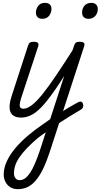

<svg xmlns="http://www.w3.org/2000/svg" viewBox="-20 -808 706 1347"><path d="M130 17Q95 17 75.5 4Q56 -9 50.5 -30.5Q45 -52 48.5 -78.5Q52 -105 61 -132L177 -489Q183 -505 191 -510Q199 -515 215 -515Q239 -515 246 -507Q253 -499 248 -483L133 -134Q116 -84 118.5 -64.5Q121 -45 146 -45Q159 -45 164.5 -35.5Q170 -26 168.5 -14Q167 -2 157.5 7.5Q148 17 130 17ZM276 -676Q257 -676 244.5 -687Q232 -698 232 -720Q232 -745 248 -766.5Q264 -788 296 -788Q316 -788 328.5 -777.5Q341 -767 341 -745Q341 -720 325 -698Q309 -676 276 -676ZM127 17Q115 17 109 7.5Q103 -2 104.5 -14Q106 -26 115.5 -35.5Q125 -45 143 -45Q169 -45 201 -68.5Q233 -92 275 -143.5Q317 -195 374 -279.5Q431 -364 508 -485Q515 -498 527 -496Q539 -494 546.5 -485Q554 -476 547 -464Q462 -322 400.5 -228.5Q339 -135 293 -81Q247 -27 207.5 -5Q168 17 127 17ZM377 1Q398 -13 418 -26Q438 -39 458 -51Q478 -63 496 -73Q514 -83 529 -91Q543 -98 551.5 -93.5Q560 -89 563 -78Q566 -67 562.5 -56.5Q559 -46 549 -40Q529 -28 506.5 -14.5Q484 -1 460 14Q436 29 412 44.5Q388 60 364 76ZM105 519Q74 519 52.5 505.5Q31 492 18.5 468.5Q6 445 6 416Q6 381 19.5 344Q33 307 60 267.5Q87 228 128.5 187Q170 146 225 104Q252 85 278.5 66Q305 47 332 28L500 -489Q506 -505 514 -510Q522 -515 538 -515Q561 -515 568.5 -507Q576 -499 570 -482L327 264Q305 330 281.5 378Q258 426 231.5 457.5Q205 489 174 504Q143 519 105 519ZM118 456Q138 456 156 443Q174 430 191 404.5Q208 379 225 339.5Q242 300 260 247L301 120Q287 129 274 139Q261 149 247 159Q203 196 170.5 230Q138 264 117 294.5Q96 325 87 353Q78 381 78 408Q78 422 82.5 432.5Q87 443 95.5 449.5Q104 456 118 456ZM600 -676Q580 -676 568 -687.5Q556 -699 556 -720Q556 -750 573.5 -769Q591 -788 621 -788Q642 -788 654 -776.5Q666 -765 666 -745Q666 -715 648 -695.5Q630 -676 600 -676Z"/></svg>

Font: Playwrite US Trad Light
Style: Regular
Weight: 300
Designer: Veronika Burian, José Scaglione
Foundry: TypeTogether
Version: Version 1.003